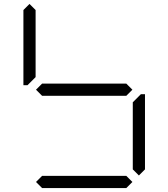

<svg xmlns="http://www.w3.org/2000/svg" viewBox="-20 -956 856 976"><path d="M163 -500 194 -531H622L653 -500L622 -469H194ZM130 -533 120 -523H99V-905L130 -936L161 -905V-564ZM686 -467 696 -477H717V-95L686 -64L655 -95V-436ZM653 -31 622 0H194L163 -31L194 -62H622Z"/></svg>

Font: DSEG7 Classic Mini
Style: Light
Weight: 300
Designer: Keshikan(Twitter:@keshinomi_88pro)
Version: Version 0.46